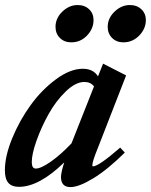

<svg xmlns="http://www.w3.org/2000/svg" viewBox="-26 -742 608 774"><path d="M471.2 -571.3Q443.8 -571.3 426 -588.9Q408.2 -606.4 408.2 -633.8Q408.2 -668.5 435.8 -695.1Q463.4 -721.7 497.6 -721.7Q525.9 -721.7 543.9 -704.6Q562 -687.5 562 -661.1Q562 -626.5 535.4 -598.9Q508.8 -571.3 471.2 -571.3ZM261.2 -571.3Q233.4 -571.3 215.6 -588.9Q197.8 -606.4 197.8 -633.8Q197.8 -668.5 225.3 -695.1Q252.9 -721.7 287.1 -721.7Q315.4 -721.7 333.3 -704.6Q351.1 -687.5 351.1 -661.1Q351.1 -626.5 325 -598.9Q298.8 -571.3 261.2 -571.3ZM50.3 11.2Q21.5 11.2 7.6 -4.9Q-6.3 -21 -6.3 -55.7Q-6.3 -112.8 23.4 -185.1Q53.2 -257.3 97.9 -318.8Q142.6 -380.4 200 -422.6Q257.3 -464.8 307.6 -464.8Q350.1 -464.8 369.1 -434.1L389.6 -485.4L482.4 -438L369.1 -147Q346.2 -91.3 346.2 -75.7Q346.2 -71.3 348.6 -71.3Q371.6 -71.3 458.5 -147L477.1 -127Q408.2 -58.6 350.1 -23.2Q292 12.2 257.8 12.2Q220.7 12.2 219.7 -27.3Q220.2 -47.4 232.9 -87.4Q131.8 11.2 50.3 11.2ZM102.1 -88.4Q102.1 -62.5 118.2 -62.5Q139.2 -62.5 179.2 -90.6Q219.2 -118.7 262.2 -164.1L353 -393.6Q339.4 -411.6 314 -411.6Q278.8 -411.6 239.3 -373.5Q199.7 -335.4 170.4 -283Q141.1 -230.5 121.6 -176Q102.1 -121.6 102.1 -88.4Z"/></svg>

Font: Elstob 6pt
Style: Italic
Weight: 700
Italic angle: -20°
Designer: Peter S. Baker
Version: Version 1.015